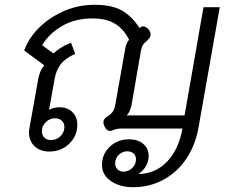

<svg xmlns="http://www.w3.org/2000/svg" viewBox="-20 -623 940 802"><path d="M406 66Q406 21 438.5 -10Q471 -41 518 -41Q557 -41 579 -21.5Q601 -2 601 28Q601 50 590 70Q579 90 559 103V104Q631 102 679 51Q727 0 742 -86H485Q467 -86 451 -79Q445 -76 439 -76Q425 -76 416 -96Q412 -104 412 -112Q412 -128 431 -138Q445 -147 452 -158Q459 -169 462 -188L502 -413Q505 -440 519 -457Q498 -500 462 -523Q426 -546 365 -546Q293 -546 238.5 -514Q184 -482 156 -434L203 -400Q217 -413 237.5 -425.5Q258 -438 277 -444L294 -398Q255 -381 235 -356.5Q215 -332 208 -293L185 -164Q205 -175 228 -175Q262 -175 282.5 -154.5Q303 -134 303 -102Q303 -56 269.5 -23Q236 10 186 10Q148 10 124.5 -12Q101 -34 101 -70Q101 -76 103 -88L139 -289Q145 -327 165 -350L81 -412Q99 -463 142.5 -506.5Q186 -550 246.5 -576.5Q307 -603 374 -603Q448 -603 489.5 -579Q531 -555 563 -506Q570 -513 578 -513Q588 -513 599 -502Q609 -490 609 -479Q609 -471 605.5 -466Q602 -461 594 -453Q584 -445 578 -436.5Q572 -428 569 -413L529 -182Q523 -155 509 -141H751L830 -593H898L809 -89Q796 -17 759 39Q722 95 664 127Q606 159 536 159Q481 159 443.5 133.5Q406 108 406 66ZM249 -93Q249 -109 238 -119Q227 -129 210 -129Q188 -129 171.5 -113Q155 -97 155 -75Q155 -59 165 -48.5Q175 -38 193 -38Q216 -38 232.5 -54Q249 -70 249 -93ZM548 43Q548 27 538 18Q528 9 511 9Q491 9 476 24Q461 39 461 59Q461 74 470.5 84Q480 94 496 94Q517 94 532.5 78.5Q548 63 548 43Z"/></svg>

Font: Niramit Light
Style: Italic
Weight: 300
Italic angle: -10°
Designer: Katatrad Aksorn Co.,Ltd.
Foundry: Cadson Demak Co.,Ltd.
Version: Version 1.000; ttfautohint (v1.6)